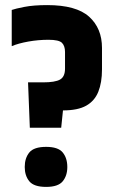

<svg xmlns="http://www.w3.org/2000/svg" viewBox="-20 -723 464 753"><path d="M26 -684Q40 -689 76 -696Q112 -703 165 -703Q279 -703 329.5 -657.5Q380 -612 380 -535V-451Q380 -399 365.5 -363Q351 -327 318 -308.5Q285 -290 227 -290L220 -222H97L90 -400H149Q196 -400 215.5 -411Q235 -422 235 -454V-519Q235 -543 223 -555Q211 -567 170 -567Q130 -567 91 -560Q52 -553 26 -542ZM77 -68Q77 -103 95 -125Q113 -147 161 -147Q208 -147 226 -125Q244 -103 244 -68Q244 -34 226 -12Q208 10 161 10Q113 10 95 -12Q77 -34 77 -68Z"/></svg>

Font: Khand Variable Light
Style: Regular
Weight: 300
Designer: Satya Rajpurohit
Foundry: Indian Type Foundry
Version: Version 3.000